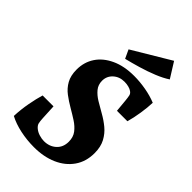

<svg xmlns="http://www.w3.org/2000/svg" viewBox="-239 -856 948 948"><g transform="rotate(45 234.5 -382.5)"><path d="M197 13Q148 13 101 3Q54 -7 18 -26Q20 -74 28.5 -119.5Q37 -165 47 -198H123L127 -119Q128 -100 130.5 -88Q133 -76 146 -65Q159 -54 177 -48.5Q195 -43 211 -43Q249 -43 274.5 -66Q300 -89 300 -128Q300 -160 283.5 -181.5Q267 -203 241.5 -219.5Q216 -236 187.5 -252.5Q159 -269 133 -288.5Q107 -308 91 -336.5Q75 -365 75 -407Q75 -459 101.5 -499Q128 -539 178.5 -562.5Q229 -586 299 -586Q339 -586 381 -578.5Q423 -571 457 -557Q456 -524 449.5 -481.5Q443 -439 433 -404H360L354 -468Q352 -489 349.5 -500.5Q347 -512 336 -519Q328 -525 314 -528.5Q300 -532 285 -532Q250 -532 226.5 -510.5Q203 -489 203 -457Q203 -429 219.5 -409Q236 -389 261.5 -373.5Q287 -358 316.5 -341.5Q346 -325 371.5 -304Q397 -283 413.5 -252.5Q430 -222 430 -178Q430 -119 400 -76Q370 -33 317.5 -10Q265 13 197 13ZM207 -614 186 -659 385 -778 435 -698Q408 -680 368.5 -664Q329 -648 286.5 -635.5Q244 -623 207 -614Z"/></g></svg>

Font: Rasa
Style: Bold Italic
Weight: 700
Italic angle: -7.10001°
Designer: Anna Giedrys (Yrsa+Rasa design), David Brezina (Yrsa art-direction, Rasa art-direction, design)
Foundry: Rosetta Type Foundry
Version: Version 2.004